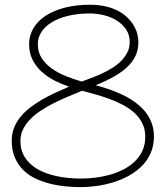

<svg xmlns="http://www.w3.org/2000/svg" viewBox="-20 -747 697 808"><path d="M627.9 -172.9Q627.9 -134.8 614.7 -104.2Q601.6 -73.7 578.6 -50Q555.7 -26.4 525.4 -9.3Q495.1 7.8 460.7 18.8Q426.3 29.8 390.1 35.2Q354 40.5 319.8 40.5Q293 40.5 261 37.8Q229 35.2 196.8 27.6Q164.6 20 134.3 6.6Q104 -6.8 80.8 -28.6Q57.6 -50.3 43.5 -81.5Q29.3 -112.8 29.3 -155.3Q29.3 -183.6 38.8 -208.3Q48.3 -232.9 65.2 -253.9Q82 -274.9 105.2 -293Q128.4 -311 155 -326.7Q181.6 -342.3 211.2 -356Q240.7 -369.6 270.5 -382.3Q238.8 -393.1 208.7 -408.4Q178.7 -423.8 155 -445.6Q131.3 -467.3 116.9 -495.6Q102.5 -523.9 102.5 -561.5Q102.5 -597.7 120.6 -628.2Q138.7 -658.7 172.1 -680.7Q205.6 -702.6 252.9 -714.8Q300.3 -727.1 358.4 -727.1Q395.5 -727.1 425.3 -720Q455.1 -712.9 477.8 -700.7Q500.5 -688.5 516.6 -672.6Q532.7 -656.7 543 -639.2Q553.2 -621.6 557.9 -603.8Q562.5 -585.9 562.5 -569.8Q562.5 -539.1 551 -513.7Q539.6 -488.3 517.1 -466.6Q494.6 -444.8 460.9 -425.5Q427.2 -406.2 382.8 -388.2Q627.9 -324.2 627.9 -172.9ZM525.9 -570.3Q525.9 -600.6 510.5 -623.3Q495.1 -646 470.9 -660.9Q446.8 -675.8 417 -683.1Q387.2 -690.4 358.4 -690.4Q309.1 -690.4 268.8 -680.9Q228.5 -671.4 199.7 -654.3Q170.9 -637.2 155 -613.5Q139.2 -589.8 139.2 -561.5Q139.2 -526.9 156 -501.5Q172.9 -476.1 199.5 -457.5Q226.1 -439 259 -426Q292 -413.1 323.7 -403.8Q340.8 -410.2 362.5 -418.2Q384.3 -426.3 406.7 -436.5Q429.2 -446.8 450.7 -460Q472.2 -473.1 488.8 -489.5Q505.4 -505.9 515.6 -525.9Q525.9 -545.9 525.9 -570.3ZM322.3 4.4Q350.1 4.4 380.6 0.7Q411.1 -2.9 441.2 -11.2Q471.2 -19.5 498.3 -33.2Q525.4 -46.9 546.1 -66.4Q566.9 -85.9 579.1 -112.1Q591.3 -138.2 591.3 -171.9Q591.3 -204.1 578.4 -229.2Q565.4 -254.4 544.2 -273.4Q522.9 -292.5 495.4 -306.6Q467.8 -320.8 438.2 -331.5Q408.7 -342.3 379.4 -350.3Q350.1 -358.4 325.7 -365.2Q295.4 -353 264.4 -339.8Q233.4 -326.7 204.6 -312Q175.8 -297.4 150.4 -280.5Q125 -263.7 106.2 -244.1Q87.4 -224.6 76.7 -202.1Q65.9 -179.7 65.9 -153.8Q65.9 -114.7 84.5 -85.2Q103 -55.7 136.7 -35.9Q170.4 -16.1 217.5 -5.9Q264.6 4.4 322.3 4.4Z"/></svg>

Font: Sacramento
Style: Regular
Weight: 400
Designer: Astigmatic (AOETI)
Foundry: Astigmatic (AOETI)
Version: Version 1.000